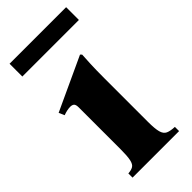

<svg xmlns="http://www.w3.org/2000/svg" viewBox="-210 -696 744 744"><g transform="rotate(-45 161.5 -324.5)"><path d="M233 -110Q233 -73 238 -54.5Q243 -36 256 -30Q269 -24 293 -23V0H38V-23Q55 -24 65 -30Q75 -36 79 -54.5Q83 -73 83 -110V-340Q83 -355 77.5 -360Q72 -365 61 -365Q53 -365 43.5 -363Q34 -361 23 -357L13 -380L231 -481L237 -475Q236 -460 234.5 -428.5Q233 -397 233 -349ZM13 -649H323V-579H13Z"/></g></svg>

Font: Bona Nova SC
Style: Bold
Weight: 700
Designer: Mateusz Machalski
Foundry: Capitalics
Version: Version 4.001; ttfautohint (v1.8.4.7-5d5b)